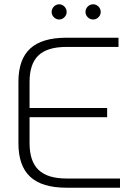

<svg xmlns="http://www.w3.org/2000/svg" viewBox="-20 -876 628 896"><path d="M66 -207V-494Q66 -599 121 -649.5Q176 -700 290 -700H533V-657H290Q201 -657 159.5 -617.5Q118 -578 118 -494V-372H480V-329H118V-207Q118 -123 160 -83Q202 -43 290 -43H540V0H290Q176 0 121 -51Q66 -102 66 -207ZM221 -820Q221 -835 231.5 -845.5Q242 -856 256 -856Q270 -856 280.5 -845.5Q291 -835 291 -820Q291 -806 280.5 -795.5Q270 -785 256 -785Q242 -785 231.5 -795.5Q221 -806 221 -820ZM379 -820Q379 -835 389.5 -845.5Q400 -856 415 -856Q429 -856 439.5 -845.5Q450 -835 450 -820Q450 -806 439.5 -795.5Q429 -785 415 -785Q400 -785 389.5 -795.5Q379 -806 379 -820Z"/></svg>

Font: KoHo Light
Style: Regular
Weight: 300
Version: Version 1.000; ttfautohint (v1.6)